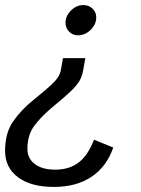

<svg xmlns="http://www.w3.org/2000/svg" viewBox="-29 -501 556 756"><path d="M229 -412Q229 -438 250.5 -459.5Q272 -481 299 -481Q321 -481 335.5 -467Q350 -453 350 -433Q350 -405 328 -383.5Q306 -362 278 -362Q257 -362 243 -376.5Q229 -391 229 -412ZM-9 93Q-9 22 23 -23.5Q55 -69 101 -106Q163 -156 184.5 -178.5Q206 -201 210 -222L219 -272H307L298 -222Q294 -199 283 -181Q272 -163 248.5 -140.5Q225 -118 175 -77Q132 -41 105.5 -5Q79 31 79 85Q79 123 108 145Q137 167 189 167Q244 167 281 138.5Q318 110 341 49L417 80Q391 155 331.5 195Q272 235 183 235Q93 235 42 197Q-9 159 -9 93Z"/></svg>

Font: KoHo Medium
Style: Italic
Weight: 500
Italic angle: -10°
Designer: Cadson Demak & Katatrad Team
Foundry: Cadson Demak Co.,Ltd.
Version: Version 1.000